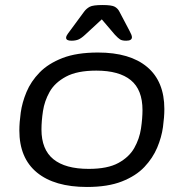

<svg xmlns="http://www.w3.org/2000/svg" viewBox="-20 -738 731 764"><path d="M326 6Q197 6 127 -51.5Q57 -109 57 -219Q57 -250 62.5 -290Q68 -330 85.5 -372Q103 -414 137.5 -449.5Q172 -485 228.5 -507Q285 -529 370 -529Q497 -529 565.5 -471.5Q634 -414 634 -304Q634 -273 628.5 -232.5Q623 -192 605.5 -150.5Q588 -109 554.5 -73.5Q521 -38 465 -16Q409 6 326 6ZM333 -66Q408 -66 451 -89.5Q494 -113 514.5 -149.5Q535 -186 541 -226.5Q547 -267 547 -300Q547 -381 500.5 -419Q454 -457 363 -457Q287 -457 242.5 -433Q198 -409 177.5 -372.5Q157 -336 151 -296Q145 -256 145 -223Q145 -143 192.5 -104.5Q240 -66 333 -66ZM264 -576Q243 -576 243 -588Q243 -592 246 -597.5Q249 -603 259 -616L315 -692Q324 -704 337 -711Q350 -718 388 -718Q425 -718 437 -711Q449 -704 455 -692L495 -616Q505 -598 505 -590Q505 -576 482 -576Q466 -576 458 -581Q450 -586 437 -600L385 -661L319 -600Q304 -586 292.5 -581Q281 -576 264 -576Z"/></svg>

Font: Asap Expanded Expanded Regular
Style: Italic
Weight: 400
Width: 7
Italic angle: -6°
Designer: Pablo Cosgaya
Foundry: Omnibus-Type
Version: Version 3.001; ttfautohint (v1.8.4.7-5d5b)